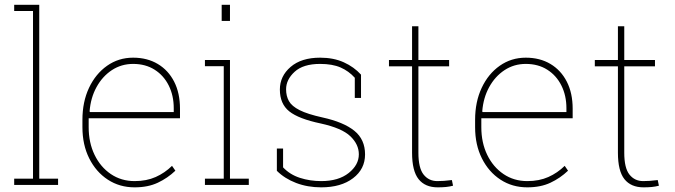

<svg xmlns="http://www.w3.org/2000/svg" viewBox="-20 -782 2855 812"><path d="M40 0V-26.4H119.6V-735.4H40V-761.7H146V-26.4H225.6V0Z M549.3 10.3Q485.8 10.3 436 -22.2Q386.2 -54.7 357.4 -112.1Q328.6 -169.4 328.6 -244.1V-275.4Q328.6 -351.1 356.4 -410.4Q384.3 -469.7 432.9 -503.9Q481.4 -538.1 543 -538.1Q602.5 -538.1 647.2 -511.5Q691.9 -484.9 716.6 -436.5Q741.2 -388.2 741.2 -322.3V-281.7H355V-244.1Q355 -178.7 379.9 -127.2Q404.8 -75.7 448.7 -45.9Q492.7 -16.1 549.3 -16.1Q599.6 -16.1 638.4 -33.4Q677.2 -50.8 707.5 -80.6L721.7 -60.1Q689 -28.8 647.5 -9.3Q606 10.3 549.3 10.3ZM360.4 -308.1H714.8V-324.2Q714.8 -377.9 693.6 -420.4Q672.4 -462.9 633.8 -487.3Q595.2 -511.7 543 -511.7Q493.2 -511.7 453.1 -485.4Q413.1 -459 388.2 -413.6Q363.3 -368.2 358.9 -311Z M846.7 0V-26.4H926.3V-502H846.7V-528.3H952.6V-26.4H1032.2V0ZM917.5 -693.4V-761.7H952.6V-693.4Z M1338.4 10.3Q1280.8 10.3 1232.2 -8.3Q1183.6 -26.9 1150.9 -59.6V-153.8H1177.2V-74.2Q1206.1 -43.5 1248.5 -29.8Q1291 -16.1 1338.4 -16.1Q1411.6 -16.1 1454.6 -50.3Q1497.6 -84.5 1497.6 -129.4Q1497.6 -171.4 1461.7 -205.8Q1425.8 -240.2 1336.4 -259.8Q1243.2 -279.3 1203.4 -311Q1163.6 -342.8 1163.6 -403.3Q1163.6 -460 1209 -499Q1254.4 -538.1 1334 -538.1Q1390.6 -538.1 1433.8 -518.6Q1477.1 -499 1506.8 -466.3V-367.7H1480.5V-453.1Q1455.1 -481.4 1420.4 -496.6Q1385.7 -511.7 1334 -511.7Q1262.2 -511.7 1226.1 -478.5Q1189.9 -445.3 1189.9 -404.3Q1189.9 -376 1201.9 -354.5Q1213.9 -333 1247.1 -316.2Q1280.3 -299.3 1344.2 -285.2Q1433.1 -265.6 1478.5 -229Q1523.9 -192.4 1523.9 -128.9Q1523.9 -66.9 1473.1 -28.3Q1422.4 10.3 1338.4 10.3Z M1831.1 10.3Q1777.8 10.3 1750.2 -24.4Q1722.7 -59.1 1722.7 -136.2V-501.5H1625V-528.3H1722.7V-670.9H1749.5V-528.3H1879.4V-501.5H1749.5V-136.2Q1749.5 -71.3 1771.5 -43.7Q1793.5 -16.1 1829.6 -16.1Q1845.2 -16.1 1857.4 -17.1Q1869.6 -18.1 1891.1 -20.5L1896 3.4Q1881.3 7.3 1866 8.8Q1850.6 10.3 1831.1 10.3Z M2210 10.3Q2146.5 10.3 2096.7 -22.2Q2046.9 -54.7 2018.1 -112.1Q1989.3 -169.4 1989.3 -244.1V-275.4Q1989.3 -351.1 2017.1 -410.4Q2044.9 -469.7 2093.5 -503.9Q2142.1 -538.1 2203.6 -538.1Q2263.2 -538.1 2307.9 -511.5Q2352.5 -484.9 2377.2 -436.5Q2401.9 -388.2 2401.9 -322.3V-281.7H2015.6V-244.1Q2015.6 -178.7 2040.5 -127.2Q2065.4 -75.7 2109.4 -45.9Q2153.3 -16.1 2210 -16.1Q2260.3 -16.1 2299.1 -33.4Q2337.9 -50.8 2368.2 -80.6L2382.3 -60.1Q2349.6 -28.8 2308.1 -9.3Q2266.6 10.3 2210 10.3ZM2021 -308.1H2375.5V-324.2Q2375.5 -377.9 2354.2 -420.4Q2333 -462.9 2294.4 -487.3Q2255.9 -511.7 2203.6 -511.7Q2153.8 -511.7 2113.8 -485.4Q2073.7 -459 2048.8 -413.6Q2023.9 -368.2 2019.5 -311Z M2701.7 10.3Q2648.4 10.3 2620.8 -24.4Q2593.3 -59.1 2593.3 -136.2V-501.5H2495.6V-528.3H2593.3V-670.9H2620.1V-528.3H2750V-501.5H2620.1V-136.2Q2620.1 -71.3 2642.1 -43.7Q2664.1 -16.1 2700.2 -16.1Q2715.8 -16.1 2728 -17.1Q2740.2 -18.1 2761.7 -20.5L2766.6 3.4Q2752 7.3 2736.6 8.8Q2721.2 10.3 2701.7 10.3Z"/></svg>

Font: Roboto Slab Thin
Style: Regular
Weight: 100
Designer: Google
Version: Version 2.000; ttfautohint (v1.8.1.43-b0c9)